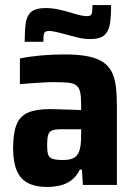

<svg xmlns="http://www.w3.org/2000/svg" viewBox="-20 -734 538 762"><path d="M166 8Q121 8 91 -7.5Q61 -23 46.5 -57Q32 -91 32 -145Q32 -205 45.5 -239Q59 -273 91 -287Q123 -301 179 -301Q189 -301 203 -300.5Q217 -300 233.5 -299.5Q250 -299 267.5 -298.5Q285 -298 302 -297V-319Q302 -351 298 -369Q294 -387 282.5 -395.5Q271 -404 249 -406Q227 -408 192 -408Q172 -408 148.5 -406.5Q125 -405 102 -403.5Q79 -402 59 -400V-502Q98 -510 143 -514Q188 -518 236 -518Q291 -518 328.5 -510.5Q366 -503 389 -487.5Q412 -472 424 -447.5Q436 -423 440 -389Q444 -355 444 -311V0H309L305 -61H297Q283 -33 262.5 -18Q242 -3 217 2.5Q192 8 166 8ZM229 -99Q246 -99 257.5 -101.5Q269 -104 277.5 -110Q286 -116 291 -127Q297 -138 299.5 -155.5Q302 -173 302 -197V-221H222Q199 -221 187 -216.5Q175 -212 171 -198Q167 -184 167 -158Q167 -134 171 -121Q175 -108 189 -103.5Q203 -99 229 -99ZM78 -568Q78 -612 82 -641.5Q86 -671 103.5 -686.5Q121 -702 161 -702Q186 -702 212 -696.5Q238 -691 261 -684Q279 -678 295.5 -674Q312 -670 325 -670Q341 -670 344 -679.5Q347 -689 347 -714H421Q421 -671 416.5 -641Q412 -611 395 -595Q378 -579 338 -579Q312 -579 287 -585.5Q262 -592 239 -598Q221 -603 204 -607Q187 -611 175 -611Q158 -611 155 -601.5Q152 -592 152 -568Z"/></svg>

Font: Saira SemiCondensed
Style: Bold
Weight: 700
Width: 4
Designer: Hector Gatti with collaboration of the Omnibus-Type team
Foundry: Omnibus-Type
Version: Version 1.101